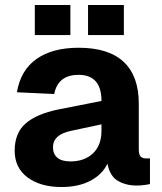

<svg xmlns="http://www.w3.org/2000/svg" viewBox="-20 -740 651 772"><path d="M227 12Q143 12 91 -26.5Q39 -65 39 -134Q39 -205 83 -243.5Q127 -282 215 -300L388 -334Q388 -439 296 -439Q213 -439 198 -362L48 -369Q63 -458 127 -503Q191 -548 296 -548Q417 -548 477.5 -491Q538 -434 538 -324V-141Q538 -118 545.5 -110.5Q553 -103 568 -103H583V0Q575 2 560 4Q545 6 529 6Q487 6 454.5 -12.5Q422 -31 412 -82Q392 -39 344 -13.5Q296 12 227 12ZM263 -91Q320 -91 354 -123.5Q388 -156 388 -214V-240L266 -214Q193 -199 193 -148Q193 -121 210.5 -106Q228 -91 263 -91ZM120 -599V-720H263V-599ZM334 -599V-720H478V-599Z"/></svg>

Font: Geist
Style: Bold
Weight: 400
Designer: Basement.studio, Andrés Briganti, Mateo Zaragoza
Foundry: Basement.studio, Vercel, Andrés Briganti, Guido Ferreyra, Mateo Zaragoza
Version: Version 1.401